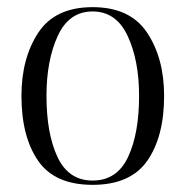

<svg xmlns="http://www.w3.org/2000/svg" viewBox="-20 -507 519 537"><path d="M40 -239Q40 -344 87 -415.5Q134 -487 239 -487Q344 -487 391.5 -415.5Q439 -344 439 -239Q439 -125 392 -57.5Q345 10 239 10Q133 10 86.5 -57.5Q40 -125 40 -239ZM369 -239Q369 -338 337 -406.5Q305 -475 239 -475Q173 -475 141.5 -406.5Q110 -338 110 -239Q110 -133 141 -67.5Q172 -2 239 -2Q307 -2 338 -67.5Q369 -133 369 -239Z"/></svg>

Font: Viaoda Libre
Style: Regular
Weight: 400
Designer: Gydient
Version: Version 2.000